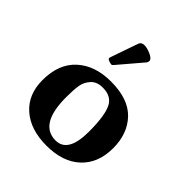

<svg xmlns="http://www.w3.org/2000/svg" viewBox="-190 -809 946 946"><g transform="rotate(45 283.0 -336.0)"><path d="M41 -205.1Q41 -317.9 107.4 -378.4Q173.8 -439 285.2 -439Q406.2 -439 465.6 -377Q524.9 -314.9 524.9 -213.9Q524.9 -109.9 460.9 -50Q397 9.8 283.2 9.8Q171.4 9.8 106.2 -47.6Q41 -105 41 -205.1ZM277.8 -389.2Q236.8 -389.2 214.8 -365Q192.9 -340.8 188 -309.8Q183.1 -278.8 183.1 -228Q183.1 -40 296.9 -40Q382.8 -40 382.8 -187Q382.8 -295.9 360.8 -342.5Q338.9 -389.2 277.8 -389.2ZM275.9 -682.1Q293.9 -682.1 320.6 -670.2Q347.2 -658.2 347.2 -644Q347.2 -635.3 341.8 -628.9L237.8 -506.8Q231 -499 227.1 -499Q220.2 -499 208.5 -503.4Q196.8 -507.8 196.8 -513.2Q196.8 -519 198.2 -522L248 -665Q253.9 -682.1 275.9 -682.1Z"/></g></svg>

Font: Linux Biolinum
Style: Bold
Weight: 700
Designer: Philipp H. Poll
Foundry: Philipp H. Poll
Version: Version 1.3.2 ; ttfautohint (v0.9)